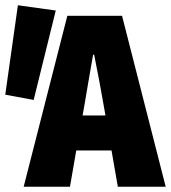

<svg xmlns="http://www.w3.org/2000/svg" viewBox="-30 -710 650 730"><path d="M292 -316 284 -271H371L363 -316Q355 -363 347 -404.5Q339 -446 328 -502H324Q319 -474 315 -450.5Q311 -427 307 -404.5Q303 -382 299.5 -360.5Q296 -339 292 -316ZM60 0 226 -650H434L600 0H418L394 -138H260L236 0ZM98 -330 -10 -350 38 -690 182 -670Z"/></svg>

Font: Source Code Pro Black
Style: Regular
Weight: 900
Monospace: yes
Designer: Paul D. Hunt, Teo Tuominen
Foundry: Adobe Systems Incorporated
Version: Version 2.030;PS 1.000;hotconv 16.6.51;makeotf.lib2.5.65220